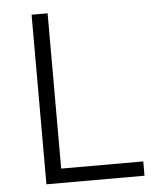

<svg xmlns="http://www.w3.org/2000/svg" viewBox="-51 -732 638 776"><g transform="rotate(-5 268.5 -344.0)"><path d="M106 0V-688H171V-58H504V0Z"/></g></svg>

Font: Azeri Sans Light
Style: Regular
Weight: 300
Designer: Hector Gatti & Omnibus-Type (original fonts) / Cristiano Sobral (main changes and remastering)
Version: Version 1.000; ttfautohint (v1.6)